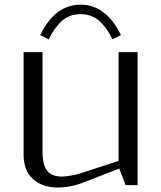

<svg xmlns="http://www.w3.org/2000/svg" viewBox="-20 -812 707 842"><path d="M166.5 -147Q166.5 -89.4 186.8 -63.5Q207 -37.6 252 -37.6Q265.6 -37.6 290.5 -42Q315.4 -46.4 331.1 -51.3L500 -106.4V-583.5H583.5V0H531.2L502.9 -72.8L351.1 -13.7Q291 10.3 233.4 10.3Q165.5 10.3 124.5 -26.9Q83.5 -64 83.5 -134.3V-583.5H166.5ZM333.5 -791.5Q445.3 -791.5 510.3 -658.2L473.1 -639.6Q462.9 -661.1 452.1 -677.2Q441.4 -693.4 424.6 -711.7Q407.7 -730 384.5 -740Q361.3 -750 333.5 -750Q305.7 -750 282.5 -740Q259.3 -730 242.4 -711.7Q225.6 -693.4 214.8 -677.2Q204.1 -661.1 193.8 -639.6L156.2 -658.2Q221.2 -791.5 333.5 -791.5Z"/></svg>

Font: Resagnicto
Style: Regular
Weight: 500
Version: Version 0.9991